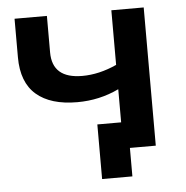

<svg xmlns="http://www.w3.org/2000/svg" viewBox="-49 -581 714 739"><g transform="rotate(-5 308.5 -212.0)"><path d="M533 -534V0H433V110H316V-101H408V-229Q333 -193 247 -193Q144 -193 89 -240.5Q34 -288 34 -385V-534H159V-393Q159 -292 275 -292Q340 -292 408 -323V-534Z"/></g></svg>

Font: mBank SemiBold
Style: Regular
Weight: 600
Designer: Julieta Ulanovsky
Foundry: Julieta Ulanovsky
Version: Version 7.200